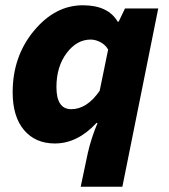

<svg xmlns="http://www.w3.org/2000/svg" viewBox="-20 -532 640 728"><path d="M286 176 313 48Q326 -9 350 -66H346Q274 12 188 12Q114 12 71 -39Q28 -90 28 -182Q28 -318 108.5 -415Q189 -512 294 -512Q390 -512 426 -450H430L454 -500H580L444 176ZM250 -118Q310 -118 358 -188L390 -344Q380 -362 361 -372Q342 -382 324 -382Q271 -382 232.5 -330.5Q194 -279 194 -202Q194 -118 250 -118Z"/></svg>

Font: TypoPRO Source Code Pro
Style: Italic
Weight: 900
Italic angle: -11°
Monospace: yes
Designer: Paul D. Hunt, Teo Tuominen
Foundry: Adobe Systems Incorporated
Version: Version 1.030;PS 1.0;hotconv 1.0.84;makeotf.lib2.5.63406